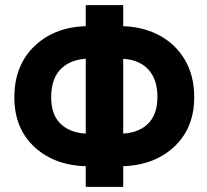

<svg xmlns="http://www.w3.org/2000/svg" viewBox="-20 -731 810 751"><path d="M445.8 -80.6H329.6Q198.2 -80.6 117.2 -153.8Q36.1 -227.1 36.1 -350.1Q36.1 -477.1 117.4 -553Q198.7 -628.9 329.1 -628.9H446.3Q533.2 -628.9 599.4 -594.7Q665.5 -560.5 702.6 -498Q739.7 -435.5 739.7 -351.1Q739.7 -228 658.4 -154.3Q577.2 -80.6 445.8 -80.6ZM329.6 -208H446.8Q516.6 -208 556.2 -244.4Q595.7 -280.8 595.7 -351.1Q595.7 -401.4 577.6 -434.6Q559.6 -467.8 526.4 -484.6Q493.2 -501.5 447.3 -501.5H329.1Q260.7 -501.5 220.5 -463.6Q180.2 -425.8 180.2 -350.1Q180.2 -279.3 220.2 -243.7Q260.3 -208 329.6 -208ZM461.9 -710.9V0H315.4V-710.9Z"/></svg>

Font: RobotoDEMO
Style: Regular
Weight: 400
Designer: Christian Robertson
Foundry: Google
Version: Version 2.136